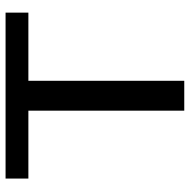

<svg xmlns="http://www.w3.org/2000/svg" viewBox="-16 -682 698 707"><g transform="rotate(-90 333.5 -329.0)"><path d="M640 -574H389V0H279V-574H29V-658H640Z"/></g></svg>

Font: Ysabeau Semibold
Style: Regular
Weight: 600
Designer: Christian Thalmann (Catharsis Fonts)
Version: Version 0.003